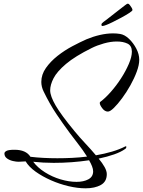

<svg xmlns="http://www.w3.org/2000/svg" viewBox="-20 -983 775 1041"><path d="M444 38Q401 38 352 26.5Q303 15 256.5 -5.5Q210 -26 173.5 -52Q137 -78 119 -108Q111 -108 101 -107Q91 -106 80 -106Q68 -106 50 -110Q32 -114 18 -124Q4 -134 4 -151Q4 -159 15.5 -165Q27 -171 59 -171Q121 -171 145 -133Q178 -129 215 -127Q252 -125 291 -125Q331 -125 371.5 -127Q412 -129 452 -134Q430 -169 402.5 -204Q375 -239 359 -261Q322 -311 286 -364.5Q250 -418 217 -486Q204 -512 204 -539Q204 -579 229 -614.5Q254 -650 292 -680Q330 -710 372.5 -732.5Q415 -755 449 -770Q485 -785 522 -793.5Q559 -802 593 -802Q613 -802 631 -799Q656 -795 679.5 -772.5Q703 -750 719 -719.5Q735 -689 735 -659Q735 -631 721.5 -594.5Q708 -558 687 -520.5Q666 -483 642 -450.5Q618 -418 597.5 -398Q577 -378 565 -378Q548 -378 534.5 -396Q521 -414 521 -424Q521 -430 524 -431Q551 -451 581 -485Q611 -519 636.5 -558.5Q662 -598 678.5 -636.5Q695 -675 695 -703Q695 -735 671.5 -746.5Q648 -758 613 -758Q580 -758 543 -747.5Q506 -737 478 -723Q387 -678 338 -636.5Q289 -595 270.5 -559Q252 -523 252 -493Q252 -462 282 -410.5Q312 -359 384 -272Q411 -239 442.5 -205.5Q474 -172 500 -141Q547 -149 587.5 -161Q628 -173 659 -189Q660 -190 662 -190Q665 -190 665 -187Q665 -179 658 -175Q636 -159 599 -146Q562 -133 515 -123Q535 -99 547 -77.5Q559 -56 559 -39Q559 2 526.5 20Q494 38 444 38ZM395 3Q434 3 459.5 -11Q485 -25 485 -54Q485 -66 479 -81.5Q473 -97 463 -114Q370 -100 271 -100Q213 -100 160 -106Q184 -74 223.5 -49Q263 -24 308.5 -10.5Q354 3 395 3ZM535 -842Q530 -842 530 -850Q530 -856 541 -864Q546 -867 563.5 -881Q581 -895 602.5 -911.5Q624 -928 640.5 -941Q657 -954 660 -956Q666 -961 668.5 -962Q671 -963 674 -963Q678 -963 684 -955.5Q690 -948 694.5 -940Q699 -932 698 -928Q698 -924 680.5 -912.5Q663 -901 638 -887.5Q613 -874 590.5 -863Q568 -852 557 -848Q542 -842 535 -842Z"/></svg>

Font: Comforter
Style: Regular
Weight: 400
Designer: Robert E. Leuschke
Foundry: Robert E. Leuschke
Version: Version 1.013; ttfautohint (v1.8.3)